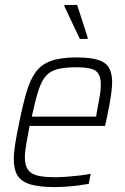

<svg xmlns="http://www.w3.org/2000/svg" viewBox="-20 -751 508 779"><path d="M202 8Q141 8 104.5 -2.5Q68 -13 52 -37.5Q36 -62 36 -105Q36 -133 42 -169.5Q48 -206 58 -254Q73 -328 88 -378.5Q103 -429 125.5 -459.5Q148 -490 187.5 -504Q227 -518 291 -518Q345 -518 376.5 -508.5Q408 -499 421.5 -477Q435 -455 435 -417Q435 -403 432 -377.5Q429 -352 423 -320.5Q417 -289 410 -256L406 -240H100Q92 -198 86.5 -166.5Q81 -135 81 -112Q81 -81 92.5 -63.5Q104 -46 131 -39Q158 -32 204 -32Q226 -32 252 -34Q278 -36 303.5 -39Q329 -42 348 -46L340 -5Q324 -2 301 1Q278 4 252 6Q226 8 202 8ZM109 -278H370L373 -297Q379 -328 384 -356.5Q389 -385 389 -406Q389 -438 378.5 -453Q368 -468 346 -473Q324 -478 289 -478Q243 -478 213.5 -470.5Q184 -463 166 -442.5Q148 -422 135.5 -382.5Q123 -343 109 -278ZM304 -593 241 -726 242 -731H293L336 -598L335 -593Z"/></svg>

Font: Saira SemiCondensed ExtraLight
Style: Italic
Weight: 250
Width: 4
Italic angle: -12°
Designer: Hector Gatti with collaboration of the Omnibus-Type team
Foundry: Omnibus-Type
Version: Version 1.101